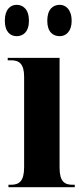

<svg xmlns="http://www.w3.org/2000/svg" viewBox="-24 -776 347 796"><path d="M224 -626C247 -626 273 -643 273 -690C273 -738 247 -756 224 -756C196 -756 172 -738 172 -690C172 -643 196 -626 224 -626ZM45 -626C71 -626 96 -643 96 -690C96 -738 71 -756 45 -756C20 -756 -4 -738 -4 -690C-4 -643 20 -626 45 -626ZM11 0H286V-10H277C243 -10 223 -24 223 -81V-536H8V-526H22C55 -526 76 -512 76 -458V-83C76 -25 56 -10 21 -10H11Z"/></svg>

Font: Noto Serif Display Condensed Extra
Style: Regular
Weight: 800
Width: 3
Designer: Monotype Design Team
Foundry: Monotype Imaging Inc.
Version: Version 1.900